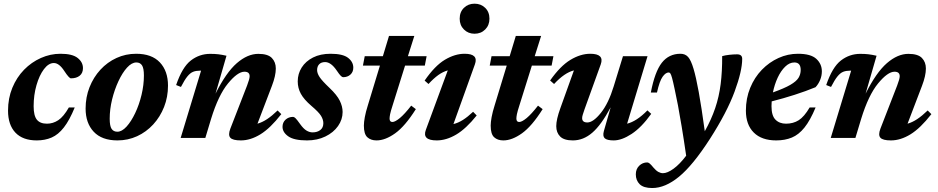

<svg xmlns="http://www.w3.org/2000/svg" viewBox="-20 -730 4961 1016"><path d="M265 -396.5Q237 -396.5 212.5 -364Q188 -331.5 173 -279.2Q158 -227 158 -168Q158 -118 175 -96.8Q192 -75.5 228.5 -75.5Q260.5 -75.5 288.5 -94Q316.5 -112.5 344.5 -161.5H375.5Q348 -94 318.2 -55.8Q288.5 -17.5 253.2 -2.2Q218 13 174.5 13Q100.5 13 61.5 -28.2Q22.5 -69.5 22.5 -144.5Q22.5 -210 45.2 -265.2Q68 -320.5 107.2 -360.8Q146.5 -401 196.5 -423.2Q246.5 -445.5 300.5 -445.5Q363 -445.5 391 -423.2Q419 -401 419 -369.5Q419 -343.5 401.8 -329.5Q384.5 -315.5 355.5 -315.5Q346 -315 320.5 -354Q293 -396.5 265 -396.5Z M700.5 -445.5Q783 -445.5 826 -399.8Q869 -354 869 -277Q869 -216.5 848.2 -164Q827.5 -111.5 790.8 -71.5Q754 -31.5 705.5 -9.2Q657 13 601.5 13Q519 13 476 -32.8Q433 -78.5 433 -155.5Q433 -216 453.8 -268.5Q474.5 -321 511.2 -361Q548 -401 596.5 -423.2Q645 -445.5 700.5 -445.5ZM601 -33Q625 -33 649.8 -60.2Q674.5 -87.5 695.5 -131.8Q716.5 -176 729 -228.2Q741.5 -280.5 741.5 -330.5Q741.5 -369 731.5 -384.2Q721.5 -399.5 701.5 -399.5Q677 -399.5 652.2 -372.2Q627.5 -345 606.8 -300.5Q586 -256 573.2 -204Q560.5 -152 560.5 -101.5Q560.5 -63.5 570.5 -48.2Q580.5 -33 601 -33Z M937.5 -270 912 -280Q944.5 -375 990 -410Q1035.5 -445 1092 -445Q1116.5 -445 1135.5 -442.8Q1154.5 -440.5 1178.5 -435L1120.5 -234.5Q1176.5 -346.5 1233.2 -395.8Q1290 -445 1347 -445Q1397.5 -445 1418.5 -423.2Q1439.5 -401.5 1439.5 -367.5Q1439.5 -329.5 1419 -276L1342.5 -75.5Q1367.5 -82.5 1393.2 -99.5Q1419 -116.5 1449 -145.5L1468.5 -126Q1410.5 -51.5 1358 -19.2Q1305.5 13 1254.5 13Q1211.5 13 1198.8 -1.2Q1186 -15.5 1199 -49.5L1287.5 -277.5Q1301 -312.5 1301 -326.5Q1301 -350.5 1273.5 -350.5Q1237.5 -350.5 1186.5 -288.5Q1135.5 -226.5 1097 -101L1066.5 0H936L1044 -356H1036.5Q1017 -356 1001.8 -350Q986.5 -344 971.5 -325.5Q956.5 -307 937.5 -270Z M1531 -111.5Q1536.5 -111.5 1544 -104.2Q1551.5 -97 1568.5 -73Q1586 -48.5 1602 -39Q1618 -29.5 1634 -29.5Q1659 -29.5 1675 -42Q1691 -54.5 1691 -78Q1691 -97 1678.8 -117Q1666.5 -137 1627.5 -170Q1588.5 -203.5 1572 -233.8Q1555.5 -264 1555.5 -299.5Q1555.5 -339.5 1576.5 -372.8Q1597.5 -406 1636.5 -425.8Q1675.5 -445.5 1729.5 -445.5Q1794 -445.5 1821.8 -424Q1849.5 -402.5 1849.5 -372Q1849.5 -349 1834.2 -335.2Q1819 -321.5 1795.5 -321.5Q1791 -321.5 1783.5 -328.5Q1776 -335.5 1762 -356.5Q1731.5 -401.5 1700.5 -401.5Q1680 -401.5 1669 -390Q1658 -378.5 1658 -359Q1658 -342.5 1671 -322.5Q1684 -302.5 1723.5 -265Q1763 -227.5 1778 -197Q1793 -166.5 1793 -137.5Q1793 -97.5 1768.8 -63Q1744.5 -28.5 1701.8 -7.8Q1659 13 1604.5 13Q1536 13 1505.5 -8.5Q1475 -30 1475 -59Q1475 -82 1491 -96.8Q1507 -111.5 1531 -111.5Z M2058.5 -175.5Q2047 -140 2044.2 -125.2Q2041.5 -110.5 2041.5 -102.5Q2041.5 -84.5 2056.5 -84.5Q2070.5 -84.5 2095.8 -105.2Q2121 -126 2156 -171L2180.5 -152.5Q2123.5 -62 2071 -24.5Q2018.5 13 1972.5 13Q1942 13 1923.8 -3.8Q1905.5 -20.5 1905.5 -65.5Q1905.5 -83 1910.5 -110.5Q1915.5 -138 1926.5 -172.5L1990.5 -383H1900.5L1910 -432.5H2006L2038.5 -540H2172.5L2138.5 -432.5H2237.5L2228 -383H2123.5Z M2412.5 -631Q2412.5 -666.5 2435 -688.5Q2457.5 -710.5 2491 -710.5Q2525 -710.5 2547.5 -688.5Q2570 -666.5 2570 -631Q2570 -596.5 2547.5 -574Q2525 -551.5 2491 -551.5Q2457.5 -551.5 2435 -574Q2412.5 -596.5 2412.5 -631ZM2233.5 -43 2349.5 -357.5Q2324 -350.5 2299.2 -332.8Q2274.5 -315 2247.5 -285.5L2227 -303.5Q2281 -382 2334.2 -413.8Q2387.5 -445.5 2438.5 -445.5Q2513.5 -445.5 2493 -389.5L2379.5 -73.5Q2404.5 -79.5 2429.8 -95.5Q2455 -111.5 2483.5 -138.5L2502.5 -119Q2446 -48.5 2393.8 -17.8Q2341.5 13 2291 13Q2212.5 13 2233.5 -43Z M2729.5 -175.5Q2718 -140 2715.2 -125.2Q2712.5 -110.5 2712.5 -102.5Q2712.5 -84.5 2727.5 -84.5Q2741.5 -84.5 2766.8 -105.2Q2792 -126 2827 -171L2851.5 -152.5Q2794.5 -62 2742 -24.5Q2689.5 13 2643.5 13Q2613 13 2594.8 -3.8Q2576.5 -20.5 2576.5 -65.5Q2576.5 -83 2581.5 -110.5Q2586.5 -138 2597.5 -172.5L2661.5 -383H2571.5L2581 -432.5H2677L2709.5 -540H2843.5L2809.5 -432.5H2908.5L2899 -383H2794.5Z M3175.5 -36.5 3211.5 -162Q3161.5 -68.5 3114.2 -27.8Q3067 13 3011.5 13Q2964.5 13 2944 -7.8Q2923.5 -28.5 2923.5 -62.5Q2923.5 -97.5 2945 -157L3017 -357.5Q2967 -345 2912 -285.5L2891 -304Q2945 -381 2998.5 -413.2Q3052 -445.5 3103.5 -445.5Q3179 -445.5 3159 -389.5L3073.5 -152.5Q3067 -134 3063.8 -123.2Q3060.5 -112.5 3060.5 -105Q3060.5 -82 3088 -82Q3119 -82 3159.5 -132.5Q3200 -183 3227.5 -273L3276.5 -432.5H3406.5L3298.5 -75.5Q3323 -81.5 3349.8 -98.8Q3376.5 -116 3406 -146L3426 -127.5Q3374.5 -55.5 3322.2 -21.2Q3270 13 3227.5 13Q3192.5 13 3180.2 1.8Q3168 -9.5 3175.5 -36.5Z M3456.5 -240.5H3424Q3445 -350.5 3482.2 -398Q3519.5 -445.5 3581 -445.5Q3606 -445.5 3621.2 -428.5Q3636.5 -411.5 3650 -366Q3663 -323 3677.5 -243.2Q3692 -163.5 3709.5 -35.5Q3744 -97 3764.5 -157.5Q3785 -218 3793.5 -285Q3802 -352 3801.5 -433Q3817 -437.5 3839.2 -440Q3861.5 -442.5 3880.5 -442.5Q3907.5 -442.5 3907.5 -418.5Q3907.5 -354.5 3867.2 -245.2Q3827 -136 3737 4.5Q3646.5 145 3573.2 205Q3500 265 3431.5 265Q3385.5 265 3365 244.8Q3344.5 224.5 3344.5 192.5Q3344.5 164.5 3362.5 147Q3380.5 129.5 3405 129.5Q3410.5 129.5 3417.8 135.2Q3425 141 3438 157Q3451.5 173 3464 179.8Q3476.5 186.5 3488 186.5Q3511.5 186.5 3544.2 162.8Q3577 139 3611 94Q3598 4.5 3587.2 -60.2Q3576.5 -125 3567.5 -172.8Q3558.5 -220.5 3550 -258.5Q3541.5 -299 3536.2 -317.8Q3531 -336.5 3527.2 -341.5Q3523.5 -346.5 3518.5 -346.5Q3502.5 -346.5 3486.2 -323.8Q3470 -301 3456.5 -240.5Z M4296 -161.5Q4267.5 -93 4237 -55Q4206.5 -17 4170 -2Q4133.5 13 4087.5 13Q4010.5 13 3968.8 -28.5Q3927 -70 3927 -144.5Q3927 -210 3949.8 -265.2Q3972.5 -320.5 4011.5 -360.8Q4050.5 -401 4099.8 -423.2Q4149 -445.5 4202.5 -445.5Q4270.5 -445.5 4299.8 -418.5Q4329 -391.5 4329 -352.5Q4329 -329 4319.8 -306.8Q4310.5 -284.5 4295.5 -268.5Q4244.5 -247.5 4184.5 -228.2Q4124.5 -209 4063.5 -193.5Q4062.5 -180.5 4062.5 -168Q4062.5 -118 4083.5 -96.8Q4104.5 -75.5 4139.5 -75.5Q4177.5 -75.5 4206.5 -93.8Q4235.5 -112 4264.5 -161.5ZM4183.5 -399.5Q4157.5 -399.5 4134.8 -377.2Q4112 -355 4095.2 -319Q4078.5 -283 4070 -241Q4130.5 -262.5 4162.2 -281Q4194 -299.5 4205.5 -318.2Q4217 -337 4217 -360Q4217 -399.5 4183.5 -399.5Z M4377.5 -270 4352 -280Q4384.5 -375 4430 -410Q4475.5 -445 4532 -445Q4556.5 -445 4575.5 -442.8Q4594.5 -440.5 4618.5 -435L4560.5 -234.5Q4616.5 -346.5 4673.2 -395.8Q4730 -445 4787 -445Q4837.5 -445 4858.5 -423.2Q4879.5 -401.5 4879.5 -367.5Q4879.5 -329.5 4859 -276L4782.5 -75.5Q4807.5 -82.5 4833.2 -99.5Q4859 -116.5 4889 -145.5L4908.5 -126Q4850.5 -51.5 4798 -19.2Q4745.5 13 4694.5 13Q4651.5 13 4638.8 -1.2Q4626 -15.5 4639 -49.5L4727.5 -277.5Q4741 -312.5 4741 -326.5Q4741 -350.5 4713.5 -350.5Q4677.5 -350.5 4626.5 -288.5Q4575.5 -226.5 4537 -101L4506.5 0H4376L4484 -356H4476.5Q4457 -356 4441.8 -350Q4426.5 -344 4411.5 -325.5Q4396.5 -307 4377.5 -270Z"/></svg>

Font: Newsreader Text
Style: Bold Italic
Weight: 700
Italic angle: -17°
Designer: Hugues Gentile
Foundry: Production Type
Version: Version 1.001